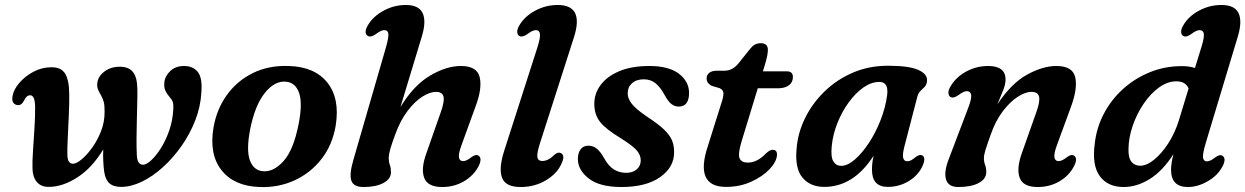

<svg xmlns="http://www.w3.org/2000/svg" viewBox="-20 -739 5001 771"><path d="M110.5 -62Q109.5 -89 112.5 -133.8Q115.5 -178.5 118.5 -226Q121.5 -273.5 121 -309.5Q120.5 -356.5 101 -356.5Q86.5 -356.5 76.5 -335Q66.5 -315 50 -317Q39 -318.5 33.2 -327Q27.5 -335.5 30 -351.5Q34 -378.5 57 -405.5Q80 -432.5 114.2 -450.8Q148.5 -469 187 -469Q226 -469 241.8 -443Q257.5 -417 258 -361.5Q258.5 -321.5 256.2 -273.5Q254 -225.5 252 -183Q250 -140.5 250.5 -118Q251 -81.5 273 -81.5Q286.5 -81.5 307.5 -98.8Q328.5 -116 350 -145.8Q371.5 -175.5 386 -213Q400.5 -250.5 400 -291Q400 -316 397 -328.5Q394 -341 385.5 -356.5Q378 -369 373.8 -379.5Q369.5 -390 370.5 -403Q372.5 -431 398.2 -451Q424 -471 461 -471Q497 -471 513.8 -450Q530.5 -429 531.5 -384.5Q532 -362.5 531.2 -328.8Q530.5 -295 529.5 -256.5Q528.5 -218 528.2 -181.2Q528 -144.5 529.5 -116Q531 -77.5 554.5 -77.5Q567.5 -77.5 587 -95.2Q606.5 -113 626.2 -144.2Q646 -175.5 660 -216.2Q674 -257 676 -303Q677 -321 673.5 -330.2Q670 -339.5 659.5 -351.5Q649.5 -362.5 643.8 -375.5Q638 -388.5 640 -409Q643 -434.5 664.2 -454.2Q685.5 -474 719 -474Q755.5 -474 774.5 -449.8Q793.5 -425.5 788.5 -367Q785.5 -310.5 764 -255.5Q742.5 -200.5 708.5 -152.2Q674.5 -104 633.5 -67Q592.5 -30 549.2 -9.2Q506 11.5 466.5 11.5Q435.5 11.5 419.2 -3.2Q403 -18 398.5 -49Q396 -66.5 394.8 -90Q393.5 -113.5 394.5 -139Q350 -65 290.8 -26.8Q231.5 11.5 175.5 11.5Q144 11.5 127.5 -8.8Q111 -29 110.5 -62Z M1140 -474Q1244 -471 1294.8 -407Q1345.5 -343 1328 -234.5Q1315 -157 1271.2 -100.8Q1227.5 -44.5 1162.8 -14.8Q1098 15 1022 12Q920.5 8.5 869.8 -55.2Q819 -119 837.5 -227.5Q850 -300 890.5 -356.8Q931 -413.5 994.5 -445.2Q1058 -477 1140 -474ZM1035 -51.5Q1077.5 -47 1118 -91.5Q1158.5 -136 1179 -240Q1195.5 -323.5 1181.2 -365.2Q1167 -407 1129 -411Q1083 -415.5 1043.2 -365.5Q1003.5 -315.5 984.5 -219.5Q968.5 -137 983.2 -96Q998 -55 1035 -51.5Z M1901 -70Q1881.5 -33.5 1842.8 -10.8Q1804 12 1755.5 12Q1697.5 12 1683.5 -24.8Q1669.5 -61.5 1692.5 -124.5L1750 -288.5Q1765.5 -332 1761 -351Q1756.5 -370 1730.5 -370Q1706.5 -370 1676.2 -351Q1646 -332 1616.8 -293.8Q1587.5 -255.5 1566.5 -197.5Q1553 -161 1547 -139.8Q1541 -118.5 1541 -103.5Q1541 -89 1545.5 -76.5Q1550 -64 1550 -47.5Q1550 -20.5 1519.8 -4.2Q1489.5 12 1439.5 12Q1399.5 12 1390.8 -13.8Q1382 -39.5 1399.5 -98.5L1530 -549.5Q1541 -588 1539.5 -603Q1538 -618 1522.5 -618Q1510 -618 1488.5 -601.5Q1469 -588 1457.5 -594.5Q1438.5 -605.5 1457.5 -638Q1478.5 -673.5 1520.5 -696.2Q1562.5 -719 1610 -719Q1661 -719 1676.8 -687Q1692.5 -655 1674.5 -594.5L1588 -309Q1641 -396.5 1706.8 -435.2Q1772.5 -474 1830.5 -474Q1895.5 -474 1906.2 -429.2Q1917 -384.5 1890 -312.5L1833 -155.5Q1820.5 -121.5 1823 -106.8Q1825.5 -92 1839.5 -92Q1853.5 -92 1872.5 -107.5Q1890 -121 1901.5 -114Q1918 -103 1901 -70Z M2285 -590 2148.5 -164.5Q2135 -121.5 2138 -107Q2141 -92.5 2157.5 -92.5Q2182 -92.5 2207.5 -118.5Q2221.5 -130 2232.5 -124Q2250.5 -114.5 2235 -82.5Q2218.5 -43 2173 -15.5Q2127.5 12 2071 12Q2010 12 1996 -25.2Q1982 -62.5 2004.5 -133L2137 -545.5Q2150.5 -587.5 2148.2 -602.8Q2146 -618 2131.5 -618Q2118.5 -618 2097 -601.5Q2077.5 -588 2065.5 -594.5Q2057.5 -599 2057 -610.8Q2056.5 -622.5 2066 -638Q2087 -673.5 2129.2 -696.2Q2171.5 -719 2219.5 -719Q2326 -719 2285 -590Z M2494 -45Q2521 -45 2537 -59Q2553 -73 2553 -95Q2553 -116 2537.5 -134.5Q2522 -153 2472 -184.5Q2414 -219.5 2390.5 -248.5Q2367 -277.5 2366.5 -320.5Q2366 -362.5 2391.5 -397.2Q2417 -432 2466.5 -453Q2516 -474 2587.5 -474Q2666 -474 2706.5 -442.8Q2747 -411.5 2747 -366Q2747 -311 2705.5 -311Q2689 -311 2675.8 -321.5Q2662.5 -332 2648 -359Q2632 -388.5 2612.5 -404.5Q2593 -420.5 2565.5 -420.5Q2535.5 -420.5 2518 -404.8Q2500.5 -389 2500.5 -364.5Q2500.5 -344 2516.5 -322.8Q2532.5 -301.5 2580.5 -269Q2622.5 -241.5 2645.5 -219.8Q2668.5 -198 2677.8 -177Q2687 -156 2687 -129.5Q2688 -68 2631.2 -28Q2574.5 12 2476 12Q2387.5 12 2343.8 -22.5Q2300 -57 2300.5 -101.5Q2301 -126 2312 -140Q2323 -154 2342 -154Q2362 -154 2376.8 -141.8Q2391.5 -129.5 2405.5 -104.5Q2424 -71 2446 -58Q2468 -45 2494 -45Z M2869.5 -385 2839 -394Q2817.5 -404 2817.5 -424.5Q2817.5 -438.5 2828.5 -446.8Q2839.5 -455 2858 -455H2889Q2919.5 -455 2943 -481.5L2994 -545Q3002 -555 3011.8 -560.2Q3021.5 -565.5 3035 -565.5Q3063.5 -565.5 3063.5 -538.5Q3063.5 -520 3053.5 -485.5L3043.5 -452.5H3140Q3164 -452.5 3164 -429.5Q3164 -408.5 3147.8 -396.5Q3131.5 -384.5 3104.5 -384.5H3023L2958 -171.5Q2942.5 -120.5 2950 -103.2Q2957.5 -86 2983 -86Q3020.5 -86 3056 -123Q3071 -137.5 3082.5 -137.5Q3101.5 -137.5 3100 -116Q3098.5 -90 3070.8 -60.2Q3043 -30.5 2997 -9.5Q2951 11.5 2895.5 11.5Q2768 11.5 2822.5 -152.5L2876 -322.5Q2886 -352 2885 -365.2Q2884 -378.5 2869.5 -385Z M3611.5 -150Q3603.5 -119 3606.8 -105.2Q3610 -91.5 3623 -91.5Q3631.5 -91.5 3638.8 -95.5Q3646 -99.5 3656.5 -108Q3672.5 -120.5 3683.5 -115Q3699.5 -106 3684.5 -72.5Q3667.5 -35 3629.2 -11.8Q3591 11.5 3545 11.5Q3481.5 11.5 3481.5 -57.5Q3481.5 -69.5 3482.8 -82.8Q3484 -96 3488 -113.5Q3407.5 11.5 3290 11.5Q3233.5 11.5 3202.2 -26Q3171 -63.5 3179 -144Q3184 -206 3213 -265Q3242 -324 3290.8 -371.5Q3339.5 -419 3404.2 -447Q3469 -475 3545.5 -475Q3631 -475 3668.2 -458Q3705.5 -441 3702.5 -413.5Q3701 -398.5 3693 -390.2Q3685 -382 3676.5 -374Q3668 -366 3664 -352ZM3320 -153Q3315.5 -108.5 3326.5 -90.8Q3337.5 -73 3358 -73Q3383 -73 3412.2 -98Q3441.5 -123 3469 -164.8Q3496.5 -206.5 3516.2 -257Q3536 -307.5 3542.5 -358Q3549 -410 3511 -410Q3479 -410 3447.2 -387.8Q3415.5 -365.5 3388.2 -328Q3361 -290.5 3342.8 -245Q3324.5 -199.5 3320 -153Z M3797 -349.5Q3789 -354.5 3788.5 -366.2Q3788 -378 3797.5 -393Q3819 -429.5 3860 -451.8Q3901 -474 3948 -474Q4018 -474 4018 -419.5Q4018 -401 4008.5 -377Q3999 -353 3985 -320Q4041.5 -405 4104.8 -439.5Q4168 -474 4221.5 -474Q4287 -474 4297.5 -429.5Q4308 -385 4281.5 -312.5L4224 -155.5Q4211.5 -121.5 4214.2 -106.8Q4217 -92 4231 -92Q4244.5 -92 4264 -107.5Q4281.5 -121 4293 -114Q4309.5 -103 4292 -70Q4272.5 -33 4233.8 -10.5Q4195 12 4147 12Q4088.5 12 4074.8 -24.8Q4061 -61.5 4083.5 -124.5L4141.5 -288.5Q4157 -331.5 4152.5 -350.8Q4148 -370 4122 -370Q4097 -370 4066 -349.8Q4035 -329.5 4006 -291Q3977 -252.5 3958 -197.5Q3943 -155.5 3937 -136Q3931 -116.5 3931 -103.5Q3931 -89.5 3935.8 -76.8Q3940.5 -64 3940.5 -48Q3940.5 -20.5 3910.2 -4.2Q3880 12 3828 12Q3788 12 3778.8 -18.8Q3769.5 -49.5 3791.5 -104.5L3867.5 -304.5Q3882.5 -343.5 3879.8 -358.2Q3877 -373 3862.5 -373Q3849.5 -373 3828 -356.5Q3808.5 -343 3797 -349.5Z M4951 -593.5 4822.5 -167Q4808.5 -120.5 4811 -105.8Q4813.5 -91 4826.5 -91Q4840 -91 4860 -107Q4878 -120.5 4889 -113.5Q4906 -102 4888.5 -69.5Q4869 -33.5 4829.2 -10.8Q4789.5 12 4750 12Q4682.5 12 4682.5 -57.5Q4682.5 -82 4692 -120Q4649.5 -53 4597.5 -20.5Q4545.5 12 4492.5 12Q4428.5 12 4396.5 -31.5Q4364.5 -75 4376 -161.5Q4383 -225.5 4412.5 -282Q4442 -338.5 4489.5 -381.5Q4537 -424.5 4597.5 -449Q4658 -473.5 4726 -473.5Q4755 -473.5 4778.5 -466L4805.5 -553.5Q4816.5 -590 4814 -604Q4811.5 -618 4797.5 -618Q4784 -618 4762.5 -601.5Q4743 -588 4731.5 -594.5Q4723.5 -599 4723 -610.8Q4722.5 -622.5 4732 -638Q4753 -674 4795.2 -696.5Q4837.5 -719 4884.5 -719Q4938 -719 4953.5 -686.5Q4969 -654 4951 -593.5ZM4511.5 -139.5Q4511 -104 4524 -88.8Q4537 -73.5 4558.5 -73.5Q4584.5 -73.5 4614.5 -97.8Q4644.5 -122 4671.2 -163.2Q4698 -204.5 4714 -256L4753 -384Q4740.5 -412.5 4704 -412.5Q4668.5 -412.5 4634.5 -388Q4600.5 -363.5 4573 -323.2Q4545.5 -283 4528.8 -234.8Q4512 -186.5 4511.5 -139.5Z"/></svg>

Font: Fraunces 9pt S050 SemiBold
Style: Italic
Weight: 600
Italic angle: -16°
Version: Version 1.000; ttfautohint (v1.8.3)